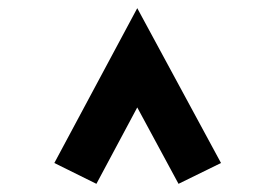

<svg xmlns="http://www.w3.org/2000/svg" viewBox="-20 -802 673 470"><path d="M216 -352 113 -403 316 -782 521 -403 417 -352 316 -539Z"/></svg>

Font: Lil Grotesk Bold
Style: Regular
Weight: 700
Designer: Bastien Sozeau
Foundry: NBR — Bastien Sozeau
Version: Version 4.002; ttfautohint (v1.8.4.7-5d5b)